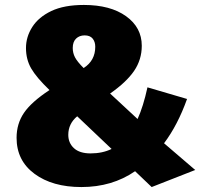

<svg xmlns="http://www.w3.org/2000/svg" viewBox="-20 -736 819 776"><path d="M593 20 526 -44Q433 20 309 20Q192 20 119.5 -33.5Q47 -87 47 -179Q47 -236 77 -280Q107 -324 180 -372Q127 -423 106 -459.5Q85 -496 85 -542Q85 -587 110.5 -627Q136 -667 187.5 -691.5Q239 -716 319 -716Q426 -716 489.5 -670.5Q553 -625 553 -551Q553 -495 522 -449.5Q491 -404 425 -358L536 -255Q559 -305 576 -383L736 -336Q698 -230 643 -157L769 -49ZM318 -461Q365 -491 365 -547Q365 -567 354.5 -580Q344 -593 322 -593Q301 -593 287.5 -580Q274 -567 274 -542Q274 -522 283 -504.5Q292 -487 318 -461ZM346 -116Q394 -116 431 -134L292 -266Q256 -236 256 -191Q256 -158 279 -137Q302 -116 346 -116Z"/></svg>

Font: Trujillo Black
Style: Regular
Weight: 900
Designer: Fira Sans original fonts by bBox Type GmbH, Carrois Corporate GbR, & Edenspiekermann AG / Changes by Cristiano Sobral
Foundry: Fira Sans original fonts by bBox Type GmbH, Carrois Corporate GbR, & Edenspiekermann AG / Changes by Cristiano Sobral
Version: Version 4.301;July 28, 2020;FontCreator 13.0.0.2655 64-bit